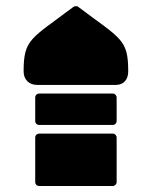

<svg xmlns="http://www.w3.org/2000/svg" viewBox="-20 -619 505 639"><path d="M103.5 -336.4H365.7C391.1 -336.4 406.7 -353.5 406.7 -381.3C406.7 -489.3 382.8 -488.8 241.7 -595.2C239.2 -597.7 235.8 -598.6 232.9 -598.6C229.5 -598.6 226.6 -597.7 223.1 -595.2C83.5 -489.7 58.6 -489.7 58.6 -381.3C58.6 -354 76.7 -336.4 103.5 -336.4ZM110.8 -203.1H355C362.3 -203.1 368.2 -209 368.2 -216.3V-294.4C368.2 -301.7 362.3 -307.6 355 -307.6H110.8C103 -307.6 97.2 -302.2 97.2 -294.4V-216.3C97.2 -208.5 103 -203.1 110.8 -203.1ZM110.8 0H355C362.3 0 368.2 -5.8 368.2 -13.2V-161.1C368.2 -168.4 362.3 -174.3 355 -174.3H110.8C103 -174.3 97.2 -168.9 97.2 -161.1V-13.2C97.2 -5.4 103 0 110.8 0Z"/></svg>

Font: Pfont
Style: Regular
Weight: 400
Designer: Damoon Khanjanzadeh
Foundry: pfont
Version: Version 1.000;PS 000.300;hotconv 1.0.88;makeotf.lib2.5.64775